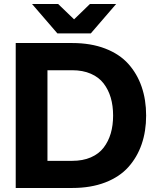

<svg xmlns="http://www.w3.org/2000/svg" viewBox="-20 -934 774 954"><path d="M58.1 0V-720.2H338.9Q431.2 -720.2 502.4 -692.9Q573.7 -665.5 617.7 -616.5Q661.6 -567.4 683.8 -502.7Q706.1 -438 706.1 -359.9Q706.1 -281.7 683.8 -217.3Q661.6 -152.8 617.7 -103.8Q573.7 -54.7 502.4 -27.3Q431.2 0 338.9 0ZM139.2 -914.1H269L348.1 -837.9L426.8 -914.1H557.1L431.2 -768.1H265.1ZM215.8 -134.8H338.9Q391.6 -134.8 431.4 -152.1Q471.2 -169.4 494.9 -200.4Q518.6 -231.4 530.3 -271.2Q542 -311 542 -359.9Q542 -408.7 530.3 -448.5Q518.6 -488.3 494.9 -519.3Q471.2 -550.3 431.4 -567.6Q391.6 -585 338.9 -585H215.8Z"/></svg>

Font: Aspekta 400
Style: Bold
Weight: 700
Designer: Ivo Dolenc
Version: Version 2.000